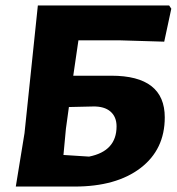

<svg xmlns="http://www.w3.org/2000/svg" viewBox="-20 -675 650 705"><path d="M38 10 70 -186 119 -655H601L609 -643L583 -522L416 -527H268L249 -397H389Q585 -397 585 -244Q585 -126 496 -58Q407 10 254 10ZM222 -202 213 -106 307 -100Q408 -120 408 -211Q408 -246 385.5 -265.5Q363 -285 321 -284L233 -282Z"/></svg>

Font: Alegreya Sans ExtraBold
Style: Italic
Weight: 800
Italic angle: -7°
Designer: Juan Pablo del Peral
Foundry: Huerta Tipografica
Version: Version 2.007